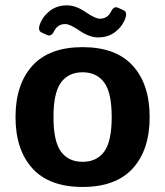

<svg xmlns="http://www.w3.org/2000/svg" viewBox="-20 -702 629 731"><path d="M138.7 -578.1Q123.5 -585 131.3 -607.9Q142.1 -638.7 169.2 -660.2Q196.3 -681.6 235.4 -681.6Q268.6 -681.6 305.7 -656.2Q342.8 -630.9 359.9 -630.9Q375 -630.9 385.5 -637.5Q396 -644 403.3 -658.7Q413.6 -679.7 429.7 -672.4L450.2 -663.1Q465.3 -656.2 457.5 -633.3Q446.8 -602.5 419.7 -581.1Q392.6 -559.6 353.5 -559.6Q320.3 -559.6 283.2 -585Q246.1 -610.4 229 -610.4Q213.9 -610.4 203.4 -603.8Q192.9 -597.2 185.5 -582.5Q175.3 -561.5 159.2 -568.8ZM39.1 -256.3Q39.1 -380.9 103.3 -451.7Q167.5 -522.5 294.4 -522.5Q421.4 -522.5 485.6 -451.7Q549.8 -380.9 549.8 -256.3Q549.8 -131.8 485.6 -61Q421.4 9.8 294.4 9.8Q167.5 9.8 103.3 -61Q39.1 -131.8 39.1 -256.3ZM183.6 -256.3Q183.6 -163.6 212.2 -124.8Q240.7 -85.9 294.4 -85.9Q348.1 -85.9 376.7 -124.8Q405.3 -163.6 405.3 -256.3Q405.3 -349.1 376.7 -387.9Q348.1 -426.8 294.4 -426.8Q240.7 -426.8 212.2 -387.9Q183.6 -349.1 183.6 -256.3Z"/></svg>

Font: Istok Web
Style: Bold
Weight: 700
Designer: Andrey V. Panov
Foundry: Andrey V. Panov
Version: Version 1.0.2g